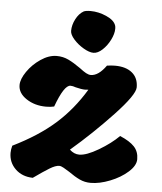

<svg xmlns="http://www.w3.org/2000/svg" viewBox="-55 -830 739 877"><g transform="rotate(5 315.0 -391.0)"><path d="M244 -684Q244 -711 258 -738Q272 -765 293 -777Q303 -782 325 -782Q361 -782 397.5 -766Q434 -750 442 -726Q444 -721 444 -711Q444 -688 430 -660Q416 -632 395 -612.5Q374 -593 354 -593Q335 -593 308.5 -608.5Q282 -624 263 -645.5Q244 -667 244 -684ZM596 -126Q596 -97 563 -67.5Q530 -38 482 -19Q434 0 393 0Q366 0 342.5 -11Q319 -22 291 -42Q277 -51 264.5 -58Q252 -65 244 -65Q227 -65 200 -48.5Q173 -32 128 0Q79 -1 48 -31Q17 -61 17 -105Q17 -120 22 -138Q138 -195 214 -262.5Q290 -330 346 -423Q340 -422 330 -422Q315 -422 287 -429Q274 -434 263 -434Q234 -434 197 -333Q181 -329 160 -329Q108 -329 69.5 -354.5Q31 -380 31 -417Q31 -444 55 -479Q79 -514 116 -539Q153 -564 189 -564Q218 -564 243 -552Q268 -540 299 -518Q317 -504 329 -497.5Q341 -491 351 -491Q386 -491 421 -540Q441 -543 458 -543Q508 -543 536.5 -519.5Q565 -496 565 -453Q565 -419 474.5 -323Q384 -227 286 -143Q306 -124 330 -124Q363 -124 418 -156.5Q473 -189 509 -225Q554 -206 575 -183.5Q596 -161 596 -126Z"/></g></svg>

Font: Mogra
Style: Regular
Weight: 400
Designer: Lipi Raval
Foundry: Lipi Raval
Version: Version 1.002;PS 1.002;hotconv 1.0.88;makeotf.lib2.5.647800;